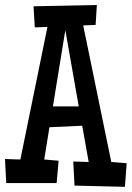

<svg xmlns="http://www.w3.org/2000/svg" viewBox="-23 -721 519 755"><path d="M475.1 -79.1 468.3 13.7 270 8.8 265.1 -85.9 325.7 -84 300.3 -226.6 171.4 -220.7 150.9 -93.8 207.5 -88.9 199.7 -1H1.5L-3.4 -95.7L57.1 -93.8L163.6 -615.2L113.8 -613.3L108.9 -696.3L357.9 -701.2L353 -623L304.2 -621.1L414.6 -84ZM286.6 -302.7 233.9 -602.5 185.1 -302.7Z"/></svg>

Font: Maiden Orange
Style: Regular
Weight: 400
Designer: Astigmatic (AOETI)
Foundry: Astigmatic (AOETI)
Version: Version 1.001